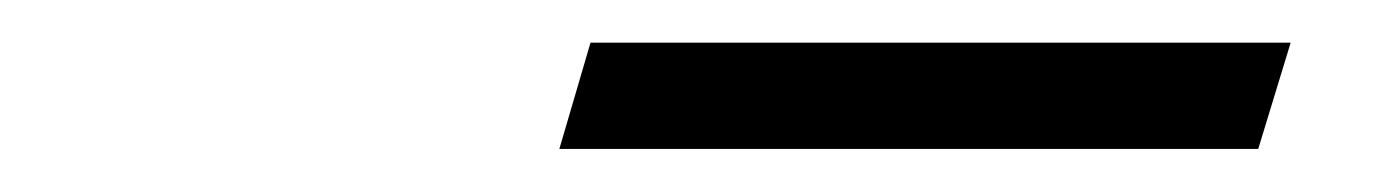

<svg xmlns="http://www.w3.org/2000/svg" viewBox="-20 -646 654 90"><path d="M242.2 -576.2 256.8 -626H585L569.8 -576.2Z"/></svg>

Font: IntelOne Mono Light
Style: Italic
Weight: 300
Italic angle: -16°
Designer: Fred Shallcrass
Foundry: Frere-Jones Type LLC
Version: Version 1.200;hotconv 1.1.0;makeotfexe 2.6.0;FJTRelease1.2